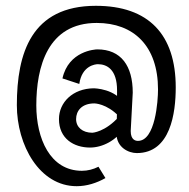

<svg xmlns="http://www.w3.org/2000/svg" viewBox="-20 -604 652 661"><path d="M437 -285C437 -377 397 -434 315 -434C308 -434 216 -429 195 -334L253 -315C262 -378 308 -383 317 -383C348 -383 383 -365 383 -293C383 -233 383 -212 381 -144C381 -97 422 -77 451 -77C567 -77 585 -215 585 -303C585 -485 492 -584 310 -584C88 -584 38 -421 38 -242C38 -104 116 37 244 37C279 37 313 26 343 9L319 -30C301 -21 282 -16 262 -16C152 -16 105 -128 105 -241C105 -374 144 -525 313 -525C440 -525 524 -446 524 -296C524 -257 515 -119 455 -119C447 -119 430 -122 430 -153ZM298 -147C264 -147 242 -166 242 -194C242 -222 261 -248 305 -248C305 -248 347 -248 390 -203C342 -149 298 -147 298 -147ZM409 -245C378 -299 305 -300 302 -300C231 -299 183 -252 183 -194C183 -127 234 -96 290 -96C333 -96 381 -121 406 -162L397 -202Z"/></svg>

Font: Englebert
Style: Regular
Weight: 400
Designer: Astigmatic (AOETI)
Foundry: Astigmatic (AOETI)
Version: Version 1.000